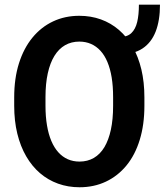

<svg xmlns="http://www.w3.org/2000/svg" viewBox="-20 -788 702 818"><path d="M571.8 -768.1H661.6Q661.6 -700.7 643.1 -653.3Q624.5 -606 586.9 -581.3Q549.3 -556.6 490.7 -556.6V-630.4Q522 -630.4 539.6 -647Q557.1 -663.6 564.5 -694.3Q571.8 -725.1 571.8 -768.1ZM595.2 -373V-337.4Q595.2 -256.8 575.4 -192.4Q555.7 -127.9 518.8 -83Q481.9 -38.1 431.2 -14.2Q380.4 9.8 318.8 9.8Q270 9.8 227.3 -5.6Q184.6 -21 150.4 -50.3Q116.2 -79.6 91.6 -122.1Q66.9 -164.6 53.7 -218.8Q40.5 -272.9 40.5 -337.4V-373Q40.5 -454.1 60.8 -518.3Q81.1 -582.5 118.2 -627.7Q155.3 -672.9 206.1 -696.8Q256.8 -720.7 317.9 -720.7Q367.2 -720.7 409.9 -705.3Q452.6 -689.9 486.8 -660.4Q521 -630.9 545.2 -588.6Q569.3 -546.4 582.3 -492.2Q595.2 -438 595.2 -373ZM461.9 -337.4V-374Q461.9 -420.4 455.8 -457.8Q449.7 -495.1 437.7 -523.7Q425.8 -552.2 408.2 -571.5Q390.6 -590.8 367.9 -600.8Q345.2 -610.8 317.9 -610.8Q284.2 -610.8 257.3 -595.5Q230.5 -580.1 211.9 -550Q193.4 -520 183.6 -475.8Q173.8 -431.6 173.8 -374V-337.4Q173.8 -291.5 180.2 -253.9Q186.5 -216.3 198.7 -187.5Q210.9 -158.7 228.5 -139.2Q246.1 -119.6 268.8 -109.6Q291.5 -99.6 318.8 -99.6Q353 -99.6 379.9 -115.2Q406.7 -130.9 424.8 -161.1Q442.9 -191.4 452.4 -235.6Q461.9 -279.8 461.9 -337.4Z"/></svg>

Font: Roboto SemiCondensed SemiBold
Style: Regular
Weight: 600
Width: 4
Designer: Christian Robertson
Foundry: Google
Version: Version 3.009; 2024